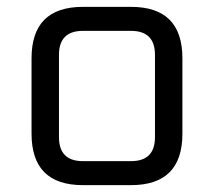

<svg xmlns="http://www.w3.org/2000/svg" viewBox="-20 -540 624 560"><path d="M72 -150V-370Q72 -520 222 -520H362Q512 -520 512 -370V-150Q512 0 362 0H222Q72 0 72 -150ZM152 -140Q152 -70 222 -70H362Q432 -70 432 -140V-380Q432 -450 362 -450H222Q152 -450 152 -380Z"/></svg>

Font: Oxanium ExtraLight
Style: Regular
Weight: 400
Version: Version 2.000